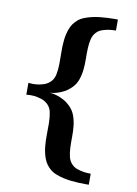

<svg xmlns="http://www.w3.org/2000/svg" viewBox="-91 -766 678 948"><g transform="rotate(10 247.5 -292.0)"><path d="M421.9 122.1H402.3Q389.2 122.1 371.3 121.3Q353.5 120.6 333 118.4Q312.5 116.2 292.5 111.6Q272.5 106.9 254.4 99.6Q236.3 92.3 224.1 81.1Q201.2 61 190.9 33.7Q180.7 6.3 177.5 -23.7Q174.3 -53.7 175 -84.7Q175.8 -115.7 175.3 -144Q174.8 -172.4 170.2 -195.8Q165.5 -219.2 150.9 -233.9Q136.2 -248.5 117.2 -254.6Q98.1 -260.7 81.1 -262.7Q61.5 -264.6 41 -262.2V-321.8Q61.5 -318.8 81.1 -320.8Q98.1 -322.3 117.2 -328.4Q136.2 -334.5 150.9 -349.1Q165.5 -363.8 170.2 -387.5Q174.8 -411.1 175.3 -439.5Q175.8 -467.8 175 -499Q174.3 -530.3 177.5 -560.3Q180.7 -590.3 190.9 -617.7Q201.2 -645 224.1 -665Q236.3 -676.3 254.4 -683.6Q272.5 -690.9 292.5 -695.6Q312.5 -700.2 333 -702.4Q353.5 -704.6 371.3 -705.3Q389.2 -706.1 402.3 -706.1H421.9V-650.9Q403.8 -650.9 386.2 -648.4Q371.1 -646 354.7 -640.6Q338.4 -635.3 327.1 -624Q312 -609.4 306.6 -587.6Q301.3 -565.9 300.3 -540.3Q299.3 -514.6 299.8 -486.8Q300.3 -459 297.4 -431.9Q294.4 -404.8 285.4 -379.9Q276.4 -355 255.9 -335.9Q240.2 -320.8 223.1 -312Q206.1 -303.2 191.4 -298.8Q176.8 -294.4 165.5 -293Q157.2 -292 152.8 -292Q157.2 -291.5 165.5 -290.5Q176.8 -289.1 191.4 -284.4Q206.1 -279.8 223.1 -271Q240.2 -262.2 255.9 -247.1Q276.4 -227.5 285.4 -202.9Q294.4 -178.2 297.4 -151.1Q300.3 -124 299.8 -96.4Q299.3 -68.8 300.3 -43.5Q301.3 -18.1 306.6 3.7Q312 25.4 327.1 40Q338.4 51.3 354.7 56.6Q371.1 62 386.2 64.5Q403.8 66.9 421.9 66.9Z"/></g></svg>

Font: Charis SIL APac
Style: Bold
Weight: 700
Foundry: SIL International
Version: Version 5.000